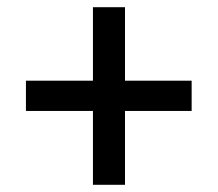

<svg xmlns="http://www.w3.org/2000/svg" viewBox="-20 -559 604 533"><path d="M238 -46V-251H52V-335H238V-539H327V-335H512V-251H327V-46Z"/></svg>

Font: Ubuntu Sans Medium
Style: Regular
Weight: 500
Designer: Dalton Maag Ltd
Foundry: Dalton Maag Ltd
Version: Version 1.006; ttfautohint (v1.8.4.7-5d5b)